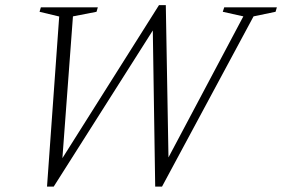

<svg xmlns="http://www.w3.org/2000/svg" viewBox="-20 -704 1077 733"><path d="M909 -641.5 830.5 -659 836 -676H1037L1032 -659L948 -641.5L598.5 8.5H572.5L563 -611.5L581 -615.5L185 8.5H159.5L206 -641L131 -659L136 -676H353.5L348.5 -659L258.5 -641.5L215.5 -63.5L193.5 -61L587 -684.5H613L624 -57L594.5 -49Z"/></svg>

Font: Newsreader 16pt 16pt Light
Style: Italic
Weight: 300
Italic angle: -17°
Version: Version 1.003